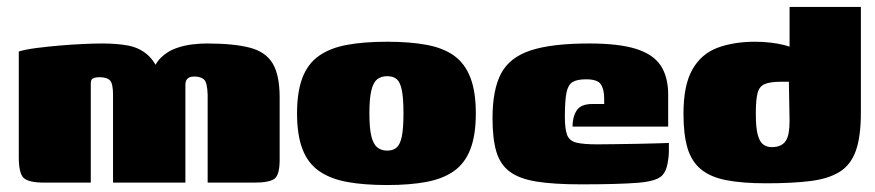

<svg xmlns="http://www.w3.org/2000/svg" viewBox="-20 -525 2516 552"><path d="M107 0Q62 0 48 -13.5Q34 -27 34 -73V-377Q54 -383 85 -387Q116 -391 151 -394Q186 -397 218.5 -398.5Q251 -400 273 -400Q317 -400 348.5 -394Q380 -388 403 -368.5Q426 -349 442 -308L415 -309Q424 -341 443 -359.5Q462 -378 486.5 -386.5Q511 -395 534 -397.5Q557 -400 573 -400Q652 -400 698 -388Q744 -376 764 -342.5Q784 -309 784 -245V-66Q784 -22 769 -11Q754 0 711 0H577Q577 -63 577 -126Q577 -189 577 -252Q576 -288 566.5 -296.5Q557 -305 538 -305Q529 -305 523.5 -302Q518 -299 515.5 -294Q513 -289 513 -282V0H305V-252Q305 -284 296.5 -293.5Q288 -303 266 -303Q256 -303 250.5 -301Q245 -299 243 -295.5Q241 -292 241 -285V0Z M1093 7Q1026 7 977.5 -2Q929 -11 897 -33.5Q865 -56 849.5 -96.5Q834 -137 834 -199Q834 -261 849.5 -301.5Q865 -342 897 -364.5Q929 -387 977.5 -396Q1026 -405 1093 -405Q1159 -405 1207 -396Q1255 -387 1286 -364.5Q1317 -342 1332.5 -301.5Q1348 -261 1348 -199Q1348 -137 1332.5 -96.5Q1317 -56 1285.5 -33.5Q1254 -11 1206 -2Q1158 7 1093 7ZM1093 -92Q1111 -92 1121 -101.5Q1131 -111 1135.5 -134Q1140 -157 1140 -199Q1140 -241 1135.5 -264.5Q1131 -288 1121 -297Q1111 -306 1093 -306Q1076 -306 1064.5 -297Q1053 -288 1047.5 -264.5Q1042 -241 1042 -199Q1042 -157 1047.5 -134Q1053 -111 1064.5 -101.5Q1076 -92 1093 -92Z M1650 5Q1572 5 1522.5 -3Q1473 -11 1445.5 -31.5Q1418 -52 1407 -89Q1396 -126 1396 -185Q1396 -267 1420.5 -313.5Q1445 -360 1505.5 -380Q1566 -400 1674 -400Q1759 -400 1808.5 -384.5Q1858 -369 1879.5 -336.5Q1901 -304 1901 -253V-161H1626Q1626 -189 1638 -207.5Q1650 -226 1683 -226H1717V-242Q1717 -268 1707.5 -282.5Q1698 -297 1665 -297Q1639 -297 1626 -289Q1613 -281 1608.5 -258Q1604 -235 1604 -189Q1604 -154 1610.5 -137Q1617 -120 1637 -115Q1657 -110 1697 -110Q1713 -110 1745 -110.5Q1777 -111 1812 -111.5Q1847 -112 1873 -113Q1899 -114 1903 -114V-91Q1903 -74 1899 -53.5Q1895 -33 1885 -22Q1870 -4 1814 0.5Q1758 5 1650 5Z M1945 -198Q1945 -280 1970.5 -325Q1996 -370 2042.5 -387.5Q2089 -405 2151 -405Q2173 -405 2195 -402.5Q2217 -400 2236.5 -395Q2256 -390 2271.5 -383Q2287 -376 2297 -367L2250 -349V-505H2455V-201Q2455 -132 2440.5 -91.5Q2426 -51 2394 -31Q2362 -11 2310 -4.5Q2258 2 2183 2Q2114 2 2068 -7Q2022 -16 1995 -38.5Q1968 -61 1956.5 -99.5Q1945 -138 1945 -198ZM2199 -102Q2213 -102 2223 -106.5Q2233 -111 2239 -120Q2245 -129 2247.5 -143.5Q2250 -158 2250 -178L2248 -290Q2246 -290 2243 -290Q2240 -290 2236 -290Q2232 -290 2226 -290Q2195 -290 2179 -283.5Q2163 -277 2158 -257.5Q2153 -238 2153 -198Q2153 -158 2158.5 -137.5Q2164 -117 2174.5 -109.5Q2185 -102 2199 -102Z"/></svg>

Font: Genos Black
Style: Regular
Weight: 900
Designer: Robert E. Leuschke
Foundry: Robert E. Leuschke
Version: Version 1.010